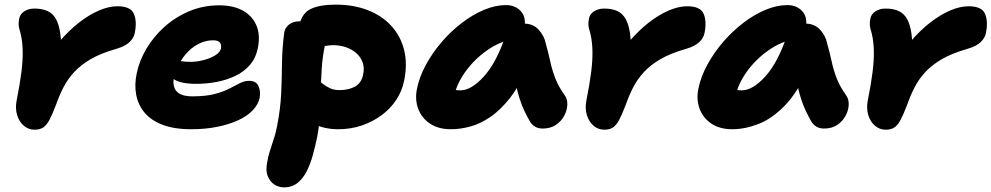

<svg xmlns="http://www.w3.org/2000/svg" viewBox="-20 -548 4281 829"><path d="M129 12Q103 12 83 -5Q63 -22 54 -51Q45 -80 52 -115Q66 -185 72.5 -237Q79 -289 78 -329.5Q77 -370 69 -403Q61 -429 60.5 -441.5Q60 -454 63 -468Q67 -488 85.5 -499.5Q104 -511 128 -511Q162 -511 185 -500.5Q208 -490 221.5 -466Q235 -442 240.5 -402Q246 -362 244 -303L165 -265Q197 -322 237 -369Q277 -416 320.5 -450Q364 -484 407 -502.5Q450 -521 487 -521Q544 -521 558 -488.5Q572 -456 562 -406Q558 -384 539 -366Q520 -348 482 -337Q415 -318 371.5 -292.5Q328 -267 300 -236.5Q272 -206 254 -171Q236 -136 222 -96Q206 -54 193.5 -30.5Q181 -7 166.5 2.5Q152 12 129 12Z M806 10Q731 10 681 -9.5Q631 -29 603.5 -62.5Q576 -96 568 -139Q560 -182 570 -230Q581 -285 612 -337.5Q643 -390 690.5 -432.5Q738 -475 798 -500Q858 -525 927 -525Q987 -525 1028 -502.5Q1069 -480 1087 -438.5Q1105 -397 1093 -339Q1084 -296 1058 -266.5Q1032 -237 994.5 -219.5Q957 -202 914 -194Q871 -186 827 -186Q757 -186 728 -208Q699 -230 704 -256Q707 -271 715.5 -278.5Q724 -286 740 -286Q750 -286 764.5 -283.5Q779 -281 803 -281Q830 -281 859 -288.5Q888 -296 909 -309Q930 -322 934 -338Q937 -356 929 -365Q921 -374 900 -374Q871 -374 843.5 -361.5Q816 -349 793 -326Q770 -303 753.5 -272.5Q737 -242 730 -207Q727 -188 732.5 -170.5Q738 -153 757 -142.5Q776 -132 811 -132Q868 -132 906.5 -142Q945 -152 970.5 -165.5Q996 -179 1016 -189Q1036 -199 1055 -199Q1087 -199 1096.5 -175.5Q1106 -152 1101 -125Q1095 -97 1071.5 -72Q1048 -47 1009 -29Q970 -11 918.5 -0.5Q867 10 806 10Z M1441 10Q1379 10 1335 -13.5Q1291 -37 1270.5 -76Q1250 -115 1259 -161Q1263 -180 1281 -196Q1299 -212 1317 -212Q1334 -212 1347.5 -204Q1361 -196 1374.5 -185.5Q1388 -175 1405 -167Q1422 -159 1446 -159Q1486 -159 1513.5 -174.5Q1541 -190 1548 -227Q1554 -255 1546 -278Q1538 -301 1519 -318Q1500 -335 1474 -344Q1448 -353 1418 -353Q1405 -353 1391 -350.5Q1377 -348 1349 -348Q1326 -348 1307 -360Q1288 -372 1277.5 -392.5Q1267 -413 1272 -437Q1283 -491 1322 -509.5Q1361 -528 1430 -528Q1506 -528 1567 -504.5Q1628 -481 1668.5 -437.5Q1709 -394 1724.5 -333.5Q1740 -273 1725 -200Q1716 -155 1691 -117Q1666 -79 1627.5 -50.5Q1589 -22 1541.5 -6Q1494 10 1441 10ZM1206 261Q1184 261 1165 249Q1146 237 1136 212.5Q1126 188 1134 151Q1138 127 1143.5 109.5Q1149 92 1154.5 75.5Q1160 59 1165.5 41Q1171 23 1176 -2Q1191 -78 1194 -143.5Q1197 -209 1197.5 -272.5Q1198 -336 1207 -406Q1210 -428 1228 -442Q1246 -456 1272 -456Q1304 -456 1331.5 -442.5Q1359 -429 1374 -407Q1389 -385 1384 -358Q1372 -301 1369 -250Q1366 -199 1365 -151Q1364 -103 1361.5 -54.5Q1359 -6 1349 46Q1341 83 1331 120.5Q1321 158 1305 190Q1289 222 1265 241.5Q1241 261 1206 261Z M1927 10Q1873 10 1837 -14Q1801 -38 1786 -77.5Q1771 -117 1780 -163Q1790 -215 1818.5 -267.5Q1847 -320 1887 -366.5Q1927 -413 1974 -449Q2021 -485 2070 -505.5Q2119 -526 2164 -526Q2206 -526 2230 -498.5Q2254 -471 2243 -420Q2240 -403 2228.5 -393.5Q2217 -384 2203 -381Q2139 -370 2083.5 -331Q2028 -292 1989.5 -238.5Q1951 -185 1939 -127Q1937 -113 1936.5 -101.5Q1936 -90 1938 -73L1886 -187Q1908 -170 1926 -164Q1944 -158 1968 -158Q2015 -158 2069 -217.5Q2123 -277 2162 -392Q2171 -418 2195 -432Q2219 -446 2243 -446Q2282 -446 2306 -419.5Q2330 -393 2336 -362Q2348 -319 2356 -282Q2364 -245 2377.5 -210Q2391 -175 2418 -137Q2430 -121 2429.5 -97Q2429 -73 2416.5 -49Q2404 -25 2380.5 -9Q2357 7 2323 7Q2304 7 2290.5 -1Q2277 -9 2269 -22Q2255 -46 2244 -69.5Q2233 -93 2224.5 -119Q2216 -145 2209 -177Q2202 -209 2195 -249L2256 -255Q2222 -176 2181.5 -124.5Q2141 -73 2098 -43.5Q2055 -14 2011.5 -2Q1968 10 1927 10Z M2589 12Q2563 12 2543 -5Q2523 -22 2514 -51Q2505 -80 2512 -115Q2526 -185 2532.5 -237Q2539 -289 2538 -329.5Q2537 -370 2529 -403Q2521 -429 2520.5 -441.5Q2520 -454 2523 -468Q2527 -488 2545.5 -499.5Q2564 -511 2588 -511Q2622 -511 2645 -500.5Q2668 -490 2681.5 -466Q2695 -442 2700.5 -402Q2706 -362 2704 -303L2625 -265Q2657 -322 2697 -369Q2737 -416 2780.5 -450Q2824 -484 2867 -502.5Q2910 -521 2947 -521Q3004 -521 3018 -488.5Q3032 -456 3022 -406Q3018 -384 2999 -366Q2980 -348 2942 -337Q2875 -318 2831.5 -292.5Q2788 -267 2760 -236.5Q2732 -206 2714 -171Q2696 -136 2682 -96Q2666 -54 2653.5 -30.5Q2641 -7 2626.5 2.5Q2612 12 2589 12Z M3142 10Q3088 10 3052 -14Q3016 -38 3001 -77.5Q2986 -117 2995 -163Q3005 -215 3033.5 -267.5Q3062 -320 3102 -366.5Q3142 -413 3189 -449Q3236 -485 3285 -505.5Q3334 -526 3379 -526Q3421 -526 3445 -498.5Q3469 -471 3458 -420Q3455 -403 3443.5 -393.5Q3432 -384 3418 -381Q3354 -370 3298.5 -331Q3243 -292 3204.5 -238.5Q3166 -185 3154 -127Q3152 -113 3151.5 -101.5Q3151 -90 3153 -73L3101 -187Q3123 -170 3141 -164Q3159 -158 3183 -158Q3230 -158 3284 -217.5Q3338 -277 3377 -392Q3386 -418 3410 -432Q3434 -446 3458 -446Q3497 -446 3521 -419.5Q3545 -393 3551 -362Q3563 -319 3571 -282Q3579 -245 3592.5 -210Q3606 -175 3633 -137Q3645 -121 3644.5 -97Q3644 -73 3631.5 -49Q3619 -25 3595.5 -9Q3572 7 3538 7Q3519 7 3505.5 -1Q3492 -9 3484 -22Q3470 -46 3459 -69.5Q3448 -93 3439.5 -119Q3431 -145 3424 -177Q3417 -209 3410 -249L3471 -255Q3425 -150 3369 -92.5Q3313 -35 3254.5 -12.5Q3196 10 3142 10Z M3804 12Q3778 12 3758 -5Q3738 -22 3729 -51Q3720 -80 3727 -115Q3741 -185 3747.5 -237Q3754 -289 3753 -329.5Q3752 -370 3744 -403Q3736 -429 3735.5 -441.5Q3735 -454 3738 -468Q3742 -488 3760.5 -499.5Q3779 -511 3803 -511Q3837 -511 3860 -500.5Q3883 -490 3896.5 -466Q3910 -442 3915.5 -402Q3921 -362 3919 -303L3840 -265Q3872 -322 3912 -369Q3952 -416 3995.5 -450Q4039 -484 4082 -502.5Q4125 -521 4162 -521Q4219 -521 4233 -488.5Q4247 -456 4237 -406Q4233 -384 4214 -366Q4195 -348 4157 -337Q4090 -318 4046.5 -292.5Q4003 -267 3975 -236.5Q3947 -206 3929 -171Q3911 -136 3897 -96Q3881 -54 3868.5 -30.5Q3856 -7 3841.5 2.5Q3827 12 3804 12Z"/></svg>

Font: Shantell Sans ExtraBold
Style: Italic
Weight: 800
Italic angle: -11°
Designer: Stephen Nixon, Anya Danilova, Shantell Martin
Foundry: Arrow Type
Version: Version 1.011;[c5ecc13dd]